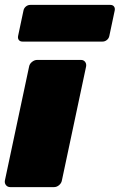

<svg xmlns="http://www.w3.org/2000/svg" viewBox="-32 -765 490 785"><path d="M10 0Q-1 0 -7.5 -8Q-14 -16 -12 -27L87 -493Q89 -504 99 -512Q109 -520 120 -520H299Q310 -520 316 -512Q322 -504 320 -493L221 -27Q219 -16 209.5 -8Q200 0 189 0ZM60 -595Q50 -595 45 -601.5Q40 -608 42 -618L64 -722Q66 -732 74 -738.5Q82 -745 92 -745H419Q429 -745 434 -738.5Q439 -732 437 -722L415 -618Q413 -608 405 -601.5Q397 -595 387 -595Z"/></svg>

Font: Rubik Black
Style: Italic
Weight: 900
Italic angle: -12°
Designer: Hubert and Fischer
Foundry: Hubert and Fischer
Version: Version 2.300;gftools[0.9.30]